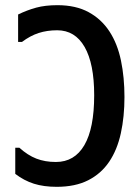

<svg xmlns="http://www.w3.org/2000/svg" viewBox="-20 -726 540 742"><path d="M55 -155Q87 -126 120.5 -113Q154 -100 196 -100Q268 -100 306 -165Q344 -230 344 -358Q344 -480 307 -544.5Q270 -609 201 -609Q162 -609 129.5 -598.5Q97 -588 65 -564H50V-670Q85 -687 120 -696.5Q155 -706 202 -706Q273 -706 322.5 -679Q372 -652 403 -604.5Q434 -557 447.5 -492Q461 -427 461 -351Q461 -275 447 -211Q433 -147 402 -101Q371 -55 321 -29.5Q271 -4 199 -4Q149 -4 111 -16Q73 -28 39 -54V-155Z"/></svg>

Font: D2Coding ligature
Style: Bold
Weight: 700
Monospace: yes
Designer: Yong-Rak Park; Jeong-Hwan Yoon; Sang-Min Lee;
Foundry: NHN Corporation
Version: Version 1.3.2; Build 20180524